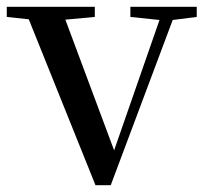

<svg xmlns="http://www.w3.org/2000/svg" viewBox="-29 -542 606 567"><path d="M356 -492 442 -483 308 -98 164 -484 251 -492V-522H-9V-492L56 -485L253 5H298L481 -483L552 -492V-522H356Z"/></svg>

Font: Noto Serif TC Medium
Style: Regular
Weight: 500
Designer: Ryoko NISHIZUKA 西塚涼子 (kana & ideographs); Frank Grießhammer (Latin, Greek & Cyrillic); Wenlong ZHANG 张文龙 (bopomofo); San
Foundry: Adobe
Version: Version 2.001;hotconv 1.1.0;makeotfexe 2.6.0